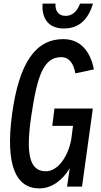

<svg xmlns="http://www.w3.org/2000/svg" viewBox="-20 -1005 559 1065"><path d="M288 -985H216C211 -916 238 -847 334 -847C425 -847 471 -904 496 -985H424C413 -955 391 -917 343 -917C302 -917 285 -948 288 -985ZM155 -372C188 -591 224 -688 320 -688C363 -688 388 -654 398 -598L501 -620C484 -707 436 -788 331 -788C178 -788 86 -658 47 -372C9 -91 67 40 198 40C266 40 325 -3 367 -72L352 30H435L495 -403H282L270 -307H385L375 -230C356 -132 299 -55 234 -55C141 -55 122 -156 155 -372Z"/></svg>

Font: Smiley Sans Oblique
Style: Regular
Weight: 400
Italic angle: -8°
Designer: oooooohmygosh, Nagisa Chen, Janine Sui, Heda Shi, Jian Li
Foundry: atelierAnchor
Version: Version 2.0.1